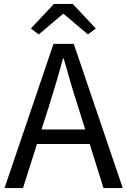

<svg xmlns="http://www.w3.org/2000/svg" viewBox="-20 -956 647 976"><path d="M300 -885H304L427 -781L467 -811L350 -936H254L137 -811L177 -781ZM191 -298 227 -410C253 -493 277 -572 300 -658H304C328 -573 351 -493 378 -410L413 -298ZM506 0H604L355 -733H252L3 0H97L168 -224H436Z"/></svg>

Font: Squished Noto Sans CJK JP Regular
Style: Regular
Weight: 400
Designer: Ryoko NISHIZUKA (kana & ideographs); Paul D. Hunt (Latin, Greek & Cyrillic); Wenlong ZHANG (bopomofo); Sandoll Communica
Foundry: Adobe Systems Incorporated
Version: Version 1.004;PS 1.004;hotconv 1.0.82;makeotf.lib2.5.63406